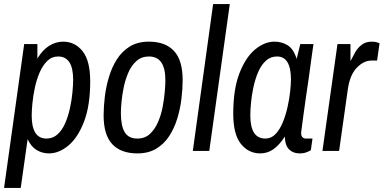

<svg xmlns="http://www.w3.org/2000/svg" viewBox="-21 -743 1888 945"><path d="M-1 182 98 -526H163V-455Q189 -498 221.5 -518Q254 -538 290 -538Q348 -538 385.5 -491Q423 -444 423 -343Q423 -223 392.5 -144Q362 -65 315.5 -26.5Q269 12 220 12Q187 12 159.5 -4.5Q132 -21 115 -58L81 182ZM208 -61Q240 -61 263 -82.5Q286 -104 300.5 -138Q315 -172 323.5 -211.5Q332 -251 335.5 -288Q339 -325 339 -351Q339 -408 320.5 -436.5Q302 -465 265 -465Q234 -465 211.5 -443Q189 -421 174 -386Q159 -351 150.5 -311Q142 -271 138.5 -234.5Q135 -198 135 -174Q135 -118 153 -89.5Q171 -61 208 -61Z M655 12Q574 12 531.5 -33.5Q489 -79 489 -175Q489 -218 495 -267.5Q501 -317 515.5 -365Q530 -413 555 -452Q580 -491 618.5 -514.5Q657 -538 712 -538Q793 -538 835.5 -492Q878 -446 878 -349Q878 -306 872 -256.5Q866 -207 851.5 -159.5Q837 -112 812 -73.5Q787 -35 748.5 -11.5Q710 12 655 12ZM655 -61Q692 -61 716.5 -83.5Q741 -106 756.5 -141.5Q772 -177 779.5 -216.5Q787 -256 790 -291.5Q793 -327 793 -348Q793 -406 773 -435.5Q753 -465 712 -465Q676 -465 651 -443Q626 -421 611 -386.5Q596 -352 588 -313.5Q580 -275 577 -241Q574 -207 574 -186Q574 -123 593 -92Q612 -61 655 -61Z M928 0 1028 -723H1110L1009 0Z M1260 12Q1202 12 1164.5 -35Q1127 -82 1127 -183Q1127 -304 1157.5 -382.5Q1188 -461 1234.5 -499.5Q1281 -538 1330 -538Q1366 -538 1395 -520Q1424 -502 1439 -453L1457 -526H1522Q1522 -526 1518.5 -503Q1515 -480 1510 -442Q1505 -404 1498.5 -358Q1492 -312 1485 -266Q1478 -220 1473 -180.5Q1468 -141 1464.5 -116.5Q1461 -92 1461 -89Q1461 -74 1468 -67.5Q1475 -61 1485 -61H1517L1509 -4Q1502 1 1487.5 6.5Q1473 12 1453 12Q1422 12 1402 -7.5Q1382 -27 1381 -71Q1353 -28 1324 -8Q1295 12 1260 12ZM1285 -61Q1314 -61 1335 -83Q1356 -105 1370.5 -140Q1385 -175 1394 -215Q1403 -255 1407 -291.5Q1411 -328 1411 -352Q1411 -408 1394 -436.5Q1377 -465 1342 -465Q1310 -465 1287 -443.5Q1264 -422 1249.5 -388Q1235 -354 1226.5 -314.5Q1218 -275 1214.5 -238Q1211 -201 1211 -175Q1211 -118 1229.5 -89.5Q1248 -61 1285 -61Z M1566 0 1640 -526H1704V-442Q1714 -462 1726.5 -484.5Q1739 -507 1759 -522.5Q1779 -538 1809 -538Q1826 -538 1836.5 -534Q1847 -530 1847 -530L1835 -445H1808Q1769 -445 1735 -409.5Q1701 -374 1691 -304L1648 0Z"/></svg>

Font: Archivo Narrow
Style: Italic
Weight: 400
Italic angle: -8°
Designer: Hector Gatti
Foundry: Omnibus-Type
Version: Version 3.002